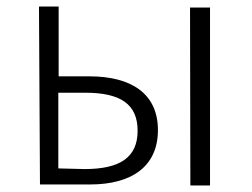

<svg xmlns="http://www.w3.org/2000/svg" viewBox="-20 -553 768 586"><path d="M102 10H255C382 10 462 -45 462 -156C462 -267 381 -320 253 -320H159V-533H99ZM158 -39V-270H240C348 -270 400 -235 400 -154C400 -73 347 -37 238 -37ZM561 13H621V-530H560Z"/></svg>

Font: GenEiGothic-pro-Light
Style: Regular
Weight: 300
Designer: Ryoko NISHIZUKA (kana & ideographs); Paul D. Hunt (Latin, Greek & Cyrillic); Wenlong ZHANG (bopomofo); Sandoll Communica
Foundry: Adobe Systems Incorporated; o_tamon
Version: Version 1.000.140830